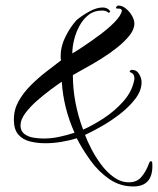

<svg xmlns="http://www.w3.org/2000/svg" viewBox="-20 -499 570 693"><path d="M461 174Q413 174 374 147Q335 120 306 79.5Q277 39 257 0Q232 8 202 13Q172 18 144 18Q114 18 88 11.5Q62 5 46 -13.5Q30 -32 30 -68Q30 -103 47 -133.5Q64 -164 90.5 -190.5Q117 -217 146 -239.5Q175 -262 200 -281Q199 -286 199 -290.5Q199 -295 199 -299Q199 -332 216.5 -367Q234 -402 256 -426Q273 -441 300.5 -456.5Q328 -472 351 -472Q369 -472 378 -458L373 -452Q364 -461 348 -461Q320 -461 300 -445.5Q280 -430 267 -406Q254 -382 247.5 -355.5Q241 -329 241 -306Q258 -316 285.5 -334.5Q313 -353 342.5 -375Q372 -397 394 -419.5Q416 -442 420 -460Q419 -468 409 -468Q406 -468 402.5 -468Q399 -468 399 -472Q399 -474 402 -476.5Q405 -479 407 -479Q421 -479 434.5 -468Q448 -457 456.5 -442Q465 -427 465 -414Q465 -393 447.5 -371Q430 -349 403 -327.5Q376 -306 345.5 -287Q315 -268 287.5 -253Q260 -238 243 -228Q243 -130 280 -31Q316 -47 355.5 -73Q395 -99 425.5 -133.5Q456 -168 464 -208Q465 -210 465 -213Q465 -216 465 -217Q465 -232 453 -237Q452 -238 450 -238.5Q448 -239 448 -241Q448 -243 451 -245Q454 -247 455 -247Q473 -247 482 -232Q491 -217 491 -202Q491 -172 468.5 -142.5Q446 -113 413 -87.5Q380 -62 345.5 -42.5Q311 -23 287 -12Q295 10 310 39Q325 68 345.5 95.5Q366 123 391.5 141Q417 159 445 159Q474 159 490.5 139.5Q507 120 516 95Q517 93 519 88Q521 83 525 83Q529 83 529.5 89Q530 95 530 100Q530 174 461 174ZM136 1Q165 1 193.5 -5Q222 -11 249 -20Q209 -109 203 -204Q188 -194 163 -175.5Q138 -157 113 -135Q88 -113 71 -90Q54 -67 54 -46Q54 -26 68 -15.5Q82 -5 101.5 -2Q121 1 136 1Z"/></svg>

Font: Caramel
Style: Regular
Weight: 400
Designer: Robert E. Leuschke
Foundry: Robert E. Leuschke
Version: Version 1.010